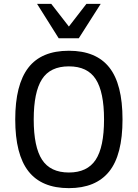

<svg xmlns="http://www.w3.org/2000/svg" viewBox="-20 -950 706 984"><path d="M607.9 -337.9Q607.9 -155.8 539.3 -70.8Q470.7 14.2 333 14.2Q193.4 14.2 125.7 -72.3Q58.1 -158.7 58.1 -337.9Q58.1 -515.6 125 -602.8Q191.9 -689.9 333 -689.9Q472.2 -689.9 540 -604.5Q607.9 -519 607.9 -337.9ZM513.2 -337.9Q513.2 -478 470.9 -543.9Q428.7 -609.9 333 -609.9Q237.3 -609.9 195.1 -543.9Q152.8 -478 152.8 -337.9Q152.8 -196.8 195.6 -131.3Q238.3 -65.9 333 -65.9Q427.2 -65.9 470.2 -130.9Q513.2 -195.8 513.2 -337.9ZM383.8 -753.9H280.8L169.9 -930.2H242.7L333 -814L422.9 -930.2H496.1Z"/></svg>

Font: ClearSansRegular
Style: Regular
Weight: 400
Foundry: Intel Corporation
Version: Version 1.00